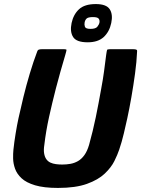

<svg xmlns="http://www.w3.org/2000/svg" viewBox="-20 -915 694 944"><path d="M265 9Q196 9 152.5 -4Q109 -17 86 -38.5Q63 -60 54 -85.5Q45 -111 44.5 -135.5Q44 -160 46 -179Q50 -217 57 -259.5Q64 -302 71 -334Q81 -380 95 -437.5Q109 -495 126.5 -553.5Q144 -612 163 -662Q165 -669 171 -671Q177 -673 185 -673Q213 -673 240.5 -673Q268 -673 296 -673Q307 -673 307 -669.5Q307 -666 301 -645Q289 -605 277.5 -564Q266 -523 255 -481Q236 -407 221 -339Q206 -271 198 -203Q194 -178 197 -160.5Q200 -143 208 -132Q216 -121 228 -115.5Q240 -110 255 -108Q270 -106 286 -106Q307 -106 326.5 -109.5Q346 -113 363.5 -123Q381 -133 395 -152.5Q409 -172 418 -203Q437 -271 451 -339Q465 -407 478 -481Q486 -523 491.5 -564Q497 -605 502 -645Q505 -666 506.5 -669.5Q508 -673 520 -673Q549 -673 578 -673Q607 -673 636 -673Q645 -673 650 -671Q655 -669 654 -662Q652 -612 644 -553.5Q636 -495 626 -437.5Q616 -380 606 -334Q599 -302 589 -259.5Q579 -217 566 -179Q558 -155 542.5 -123.5Q527 -92 495 -61.5Q463 -31 407.5 -11Q352 9 265 9ZM527 -802Q518 -759 490 -733Q462 -707 411 -707Q356 -707 339.5 -733Q323 -759 332 -802Q341 -844 368.5 -869.5Q396 -895 451 -895Q503 -895 519.5 -869.5Q536 -844 527 -802ZM469 -804Q471 -816 465 -823.5Q459 -831 437 -831Q413 -831 405.5 -823.5Q398 -816 396 -804Q394 -794 397.5 -783.5Q401 -773 425 -773Q450 -773 458.5 -783.5Q467 -794 469 -804Z"/></svg>

Font: Glory Thin ExtraBold
Style: Italic
Weight: 800
Italic angle: -12°
Version: Version 1.011